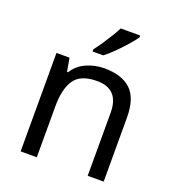

<svg xmlns="http://www.w3.org/2000/svg" viewBox="-138 -874 894 982"><g transform="rotate(20 309.0 -383.0)"><path d="M343 -546Q439 -546 488 -499.5Q537 -453 537 -349V0H450V-343Q450 -472 330 -472Q241 -472 207 -422Q173 -372 173 -278V0H85V-536H156L169 -463H174Q200 -505 246 -525.5Q292 -546 343 -546ZM457 -756Q445 -738 420 -709.5Q395 -681 366.5 -652.5Q338 -624 314 -606H256V-618Q271 -637 288.5 -663Q306 -689 323 -716.5Q340 -744 351 -766H457Z"/></g></svg>

Font: Noto Sans Kaithi
Style: Regular
Weight: 400
Designer: Monotype Design Team
Foundry: Monotype Imaging Inc.
Version: Version 2.005; ttfautohint (v1.8.4.7-5d5b)